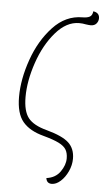

<svg xmlns="http://www.w3.org/2000/svg" viewBox="-54 -606 458 828"><g transform="rotate(5 175.0 -192.5)"><path d="M177 163Q216 158 236.5 129Q257 100 257 71Q257 48 248 33Q239 18 216 6.5Q193 -5 149 -17Q88 -33 58.5 -68.5Q29 -104 29 -176Q29 -252 59 -337.5Q89 -423 144 -482Q199 -541 272 -541Q292 -541 303 -547Q314 -553 316 -571Q343 -567 343 -543Q343 -530 334.5 -520Q326 -510 310 -510Q303 -510 289 -512Q275 -515 260 -515Q205 -515 158 -460.5Q111 -406 84 -326.5Q57 -247 57 -178Q57 -116 80 -87Q103 -58 160 -43Q230 -24 257 1.5Q284 27 284 70Q284 98 271.5 125Q259 152 240 169Q221 186 202 186Q180 186 177 163Z"/></g></svg>

Font: Noto Serif NarrowThin
Style: Italic
Weight: 250
Width: 4
Italic angle: -12°
Designer: Monotype Design Team
Foundry: Monotype Imaging Inc.
Version: Version 1.001